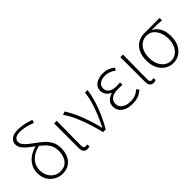

<svg xmlns="http://www.w3.org/2000/svg" viewBox="67 -1645 2496 2496"><g transform="rotate(-45 1315.0 -397.0)"><path d="M295 13Q239 13 186.5 -15Q134 -43 100 -97Q66 -151 66 -226Q66 -298 98.5 -352.5Q131 -407 186.5 -443Q242 -479 311 -493L337 -465Q231 -442 172.5 -379.5Q114 -317 114 -229Q114 -169 140 -123.5Q166 -78 207.5 -53.5Q249 -29 295 -29Q355 -29 393.5 -56.5Q432 -84 450.5 -131Q469 -178 469 -237Q469 -295 447 -338Q425 -381 388.5 -415Q352 -449 311 -480Q264 -514 222 -547Q180 -580 153.5 -616Q127 -652 127 -695Q127 -740 165.5 -773.5Q204 -807 288 -807Q333 -807 386 -797.5Q439 -788 511 -763L497 -721Q423 -749 373.5 -758.5Q324 -768 286 -768Q227 -768 201 -745.5Q175 -723 175 -695Q175 -661 197.5 -632Q220 -603 257 -574.5Q294 -546 339 -513Q384 -481 424.5 -443.5Q465 -406 491 -356.5Q517 -307 517 -239Q517 -164 491 -107Q465 -50 415.5 -18.5Q366 13 295 13Z M748 13Q725 13 710 3.5Q695 -6 686.5 -25.5Q678 -45 678 -76V-530H726Q726 -452 724.5 -375Q723 -298 722.5 -221.5Q722 -145 722 -69Q722 -49 731.5 -39Q741 -29 755 -29Q762 -29 769 -30.5Q776 -32 786 -35L794 3Q786 8 775 10.5Q764 13 748 13Z M1048 0Q1025 -97 994.5 -191.5Q964 -286 925.5 -372Q887 -458 839 -527L884 -543Q915 -496 944.5 -436Q974 -376 999 -310Q1024 -244 1044.5 -177Q1065 -110 1078 -49H1083Q1119 -122 1153.5 -203.5Q1188 -285 1213 -369Q1238 -453 1244 -530H1293Q1280 -439 1253 -351.5Q1226 -264 1187.5 -177.5Q1149 -91 1098 0Z M1582 13Q1518 13 1470.5 -6.5Q1423 -26 1397.5 -61.5Q1372 -97 1372 -143Q1372 -183 1388.5 -210Q1405 -237 1431.5 -254Q1458 -271 1487 -279V-284Q1446 -300 1423.5 -333Q1401 -366 1401 -406Q1401 -452 1426.5 -482.5Q1452 -513 1494 -528Q1536 -543 1587 -543Q1636 -543 1676.5 -527Q1717 -511 1751 -484L1730 -449Q1696 -474 1661.5 -488Q1627 -502 1586 -502Q1530 -502 1489.5 -477.5Q1449 -453 1449 -402Q1449 -358 1484 -328Q1519 -298 1599 -298Q1615 -298 1628 -299Q1641 -300 1661 -301V-256Q1638 -258 1620 -258.5Q1602 -259 1583 -259Q1504 -259 1462.5 -229.5Q1421 -200 1421 -146Q1421 -91 1466 -59.5Q1511 -28 1587 -28Q1634 -28 1670.5 -42Q1707 -56 1748 -90L1772 -56Q1727 -18 1683.5 -2.5Q1640 13 1582 13Z M1966 13Q1943 13 1928 3.5Q1913 -6 1904.5 -25.5Q1896 -45 1896 -76V-530H1944Q1944 -452 1942.5 -375Q1941 -298 1940.5 -221.5Q1940 -145 1940 -69Q1940 -49 1949.5 -39Q1959 -29 1973 -29Q1980 -29 1987 -30.5Q1994 -32 2004 -35L2012 3Q2004 8 1993 10.5Q1982 13 1966 13Z M2332 13Q2272 13 2219.5 -18.5Q2167 -50 2135 -111Q2103 -172 2103 -259Q2103 -330 2122 -381Q2141 -432 2173.5 -465Q2206 -498 2248 -514Q2290 -530 2336 -530H2617V-486Q2571 -490 2528 -491.5Q2485 -493 2439 -493V-489Q2494 -459 2525.5 -400Q2557 -341 2557 -256Q2557 -171 2526.5 -110.5Q2496 -50 2445 -18.5Q2394 13 2332 13ZM2332 -29Q2383 -29 2423 -57.5Q2463 -86 2486 -137Q2509 -188 2509 -258Q2509 -318 2488.5 -370.5Q2468 -423 2429 -455.5Q2390 -488 2334 -488Q2284 -488 2243 -462.5Q2202 -437 2177.5 -386Q2153 -335 2153 -259Q2153 -189 2177 -137.5Q2201 -86 2241.5 -57.5Q2282 -29 2332 -29Z"/></g></svg>

Font: Noto Sans SC ExtraLight
Style: Regular
Weight: 250
Designer: Ryoko NISHIZUKA 西塚涼子 (kana, bopomofo & ideographs); Paul D. Hunt (Latin, Greek & Cyrillic); Sandoll Communications 산돌커뮤니
Foundry: Adobe
Version: Version 2.004-H2;hotconv 1.0.118;makeotfexe 2.5.65603